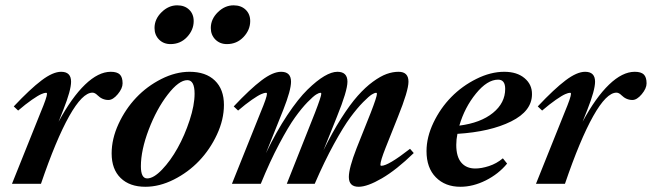

<svg xmlns="http://www.w3.org/2000/svg" viewBox="-20 -697 2472 728"><path d="M25.4 0 134.3 -271.5Q158.2 -328.6 158.2 -341.3Q158.2 -345.2 154.3 -345.2Q148.4 -345.2 136.5 -340.1Q124.5 -335 100.8 -318.6Q77.1 -302.2 48.8 -277.8L32.2 -293.5Q94.7 -359.9 137.7 -392.3Q180.7 -424.8 211.9 -424.8Q249.5 -424.8 249.5 -387.2Q249.5 -355 220.2 -280.8L202.1 -235.4Q252 -327.6 302.5 -376.2Q353 -424.8 399.9 -424.8Q423.8 -424.8 434.3 -414.6Q444.8 -404.3 444.8 -380.9Q444.8 -361.8 426.5 -339.8Q408.2 -317.9 391.1 -317.9Q367.7 -317.9 349.6 -335.9Q339.8 -345.7 330.6 -345.7Q292.5 -345.7 242.4 -256.6Q192.4 -167.5 135.3 0Z M840.3 -529.8Q814 -529.8 796.6 -547.1Q779.3 -564.5 779.3 -590.8Q779.3 -624.5 805.9 -650.6Q832.5 -676.8 865.7 -676.8Q894 -676.8 911.4 -660.2Q928.7 -643.6 928.7 -617.2Q928.7 -583.5 903.3 -556.6Q877.9 -529.8 840.3 -529.8ZM626.5 -529.8Q600.1 -529.8 583 -547.1Q565.9 -564.5 565.9 -590.8Q565.9 -624.5 592.5 -650.6Q619.1 -676.8 651.9 -676.8Q680.2 -676.8 697.3 -660.2Q714.4 -643.6 714.4 -617.2Q714.4 -583.5 689.2 -556.6Q664.1 -529.8 626.5 -529.8ZM531.2 11.2Q471.7 11.2 437.5 -22Q403.3 -55.2 403.3 -115.2Q403.3 -170.4 429.4 -227.1Q455.6 -283.7 496.6 -326.9Q537.6 -370.1 591.8 -397.5Q646 -424.8 698.7 -424.8Q760.3 -424.8 794.7 -391.6Q829.1 -358.4 829.1 -299.3Q829.1 -243.7 802.7 -187Q776.4 -130.4 734.9 -86.9Q693.4 -43.5 638.9 -16.1Q584.5 11.2 531.2 11.2ZM538.1 -20.5Q562.5 -20.5 594.5 -54Q626.5 -87.4 653.3 -135.5Q680.2 -183.6 699 -241Q717.8 -298.3 717.8 -341.8Q717.8 -393.1 690.4 -393.1Q658.2 -393.1 616 -338.4Q573.7 -283.7 543.9 -205.6Q514.2 -127.4 514.2 -66.4Q514.2 -20.5 538.1 -20.5Z M859.4 0 968.3 -271.5Q992.2 -328.6 992.2 -341.3Q992.2 -345.2 988.3 -345.2Q982.4 -345.2 970.5 -340.1Q958.5 -335 934.8 -318.6Q911.1 -302.2 882.8 -277.8L866.2 -293.5Q928.7 -359.9 971.7 -392.3Q1014.6 -424.8 1045.9 -424.8Q1083.5 -424.8 1083.5 -387.2Q1083.5 -355 1054.2 -280.8L988.3 -116.2Q1027.8 -198.2 1069.3 -260.5Q1110.8 -322.8 1146 -357.2Q1181.2 -391.6 1209.5 -408.2Q1237.8 -424.8 1259.3 -424.8Q1297.4 -424.8 1297.4 -387.2Q1297.4 -352.5 1257.3 -253.9L1206.5 -127Q1239.7 -194.8 1273.4 -247.8Q1307.1 -300.8 1336.2 -333.5Q1365.2 -366.2 1394 -387.2Q1422.9 -408.2 1446 -416.5Q1469.2 -424.8 1491.2 -424.8Q1528.8 -424.8 1528.8 -387.2Q1528.8 -353 1488.8 -253.9L1441.9 -136.2Q1422.4 -86.9 1422.4 -72.3Q1422.4 -68.4 1426.3 -68.4Q1452.1 -68.4 1534.7 -132.8L1548.8 -116.7Q1482.9 -52.7 1428 -20.8Q1373 11.2 1339.8 11.2Q1302.7 11.2 1302.7 -25.9Q1302.7 -59.6 1332 -134.8L1385.7 -269.5Q1409.2 -330.1 1409.2 -341.3Q1409.2 -345.2 1405.3 -345.2Q1400.9 -345.2 1390.1 -338.9Q1379.4 -332.5 1356.9 -309.8Q1334.5 -287.1 1308.6 -252.2Q1282.7 -217.3 1246.3 -151.1Q1210 -85 1173.3 0H1067.4L1174.3 -269.5Q1198.2 -331.5 1198.2 -341.3Q1198.2 -345.2 1194.3 -345.2Q1189.9 -345.2 1179.2 -338.9Q1168.5 -332.5 1146.2 -309.8Q1124 -287.1 1098.9 -252.2Q1073.7 -217.3 1038.6 -151.1Q1003.4 -85 968.8 0Z M1725.6 11.2Q1668 11.2 1632.6 -24.7Q1597.2 -60.5 1597.2 -124Q1597.2 -176.8 1623.5 -231.9Q1649.9 -287.1 1691.2 -329.1Q1732.4 -371.1 1786.4 -397.9Q1840.3 -424.8 1892.1 -424.8Q1940.4 -424.8 1969 -400.6Q1997.6 -376.5 1997.1 -339.8Q1997.1 -275.9 1918 -236.6Q1838.9 -197.3 1714.4 -189.5Q1710 -168.5 1710 -147.5Q1710 -103 1729 -80.6Q1748 -58.1 1782.2 -58.1Q1805.7 -58.1 1834.2 -67.4Q1862.8 -76.7 1886.7 -96.7L1902.8 -76.7Q1870.1 -37.1 1821.8 -12.9Q1773.4 11.2 1725.6 11.2ZM1868.7 -395Q1827.6 -395 1784.7 -342.3Q1741.7 -289.6 1721.7 -220.7Q1802.2 -231 1848.9 -268.8Q1895.5 -306.6 1895.5 -359.9Q1895.5 -395 1868.7 -395Z M2012.2 0 2121.1 -271.5Q2145 -328.6 2145 -341.3Q2145 -345.2 2141.1 -345.2Q2135.3 -345.2 2123.3 -340.1Q2111.3 -335 2087.6 -318.6Q2064 -302.2 2035.6 -277.8L2019 -293.5Q2081.5 -359.9 2124.5 -392.3Q2167.5 -424.8 2198.7 -424.8Q2236.3 -424.8 2236.3 -387.2Q2236.3 -355 2207 -280.8L2189 -235.4Q2238.8 -327.6 2289.3 -376.2Q2339.8 -424.8 2386.7 -424.8Q2410.6 -424.8 2421.1 -414.6Q2431.6 -404.3 2431.6 -380.9Q2431.6 -361.8 2413.3 -339.8Q2395 -317.9 2377.9 -317.9Q2354.5 -317.9 2336.4 -335.9Q2326.7 -345.7 2317.4 -345.7Q2279.3 -345.7 2229.2 -256.6Q2179.2 -167.5 2122.1 0Z"/></svg>

Font: Elstob 18pt
Style: Bold Italic
Weight: 700
Italic angle: -20°
Designer: Peter S. Baker
Version: Version 1.015